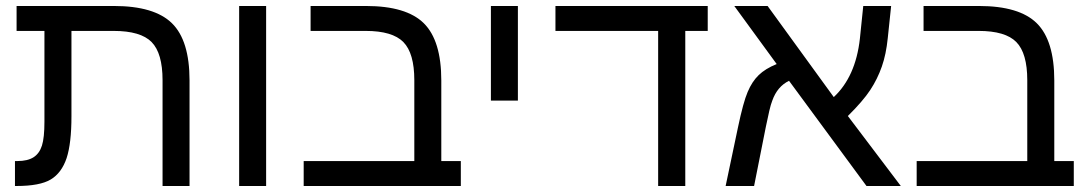

<svg xmlns="http://www.w3.org/2000/svg" viewBox="-20 -619 3629 639"><path d="M201.7 -92.8Q185.1 -43.5 148.9 -21.7Q112.8 0 35.2 0H29.8V-83H38.1Q71.8 -83 91.8 -95.7Q111.3 -108.4 119.6 -134.5Q127.9 -160.6 127.9 -213.9V-516.1H35.2V-599.1H358.9Q493.7 -599.1 552.2 -541.7Q610.8 -484.4 610.8 -351.1V0H521V-352.1Q521 -441.9 484.6 -479Q448.2 -516.1 357.9 -516.1H217.8V-231.9Q217.8 -142.1 201.7 -92.8Z M865.7 -599.1V0H775.9V-599.1Z M1513.7 -83V0H990.7V-83H1358.9V-352.1Q1358.9 -441.9 1322.5 -479Q1286.1 -516.1 1196.8 -516.1H1013.7V-599.1H1197.8Q1332.5 -599.1 1390.6 -541.5Q1448.7 -483.9 1448.7 -351.1V-83Z M1703.6 -599.1V-284.2H1613.8V-599.1Z M2260.7 -516.1V0H2170.4V-516.1H1828.6V-599.1H2335.4V-516.1Z M2528.8 -196.8 2489.7 0H2395L2436 -194.8Q2453.6 -278.8 2468.3 -313Q2482.9 -347.7 2505.1 -369.1Q2527.3 -390.6 2564.9 -405.8L2423.8 -599.1H2534.7L2754.9 -295.9Q2827.6 -363.8 2841.8 -490.2L2853 -599.1H2945.8L2934.6 -492.2Q2929.2 -438.5 2915 -397.9Q2900.4 -356 2876.2 -319.3Q2852.1 -282.7 2801.8 -232.9L2978 0H2863.8L2606 -350.1Q2566.9 -331.1 2550.3 -284.2Q2545.4 -272 2540.3 -250Q2535.2 -228 2528.8 -196.8Z M3553.7 -83V0H3030.8V-83H3398.9V-352.1Q3398.9 -441.9 3362.5 -479Q3326.2 -516.1 3236.8 -516.1H3053.7V-599.1H3237.8Q3372.6 -599.1 3430.7 -541.5Q3488.8 -483.9 3488.8 -351.1V-83Z"/></svg>

Font: Arimo
Style: Regular
Weight: 400
Designer: Steve Matteson
Foundry: Monotype Imaging Inc.
Version: Version 1.33